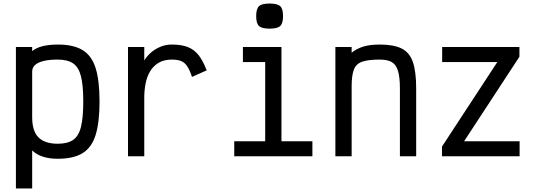

<svg xmlns="http://www.w3.org/2000/svg" viewBox="-20 -884 3040 1086"><path d="M70 182V-618H162V-595Q187 -615 223.5 -623.5Q260 -632 307 -632Q396 -632 447.5 -600.5Q499 -569 521 -498.5Q543 -428 543 -310Q543 -192 521 -121Q499 -50 447.5 -18Q396 14 307 14Q260 14 223.5 2.5Q187 -9 162 -33V182ZM307 -71Q362 -71 393.5 -92.5Q425 -114 438 -166.5Q451 -219 451 -310Q451 -401 438 -452.5Q425 -504 393.5 -525.5Q362 -547 307 -547Q261 -547 228.5 -539.5Q196 -532 179 -517Q162 -502 162 -479V-221Q162 -142 198 -106.5Q234 -71 307 -71Z M704 0V-618H796V-542Q809 -564 831.5 -584.5Q854 -605 885 -618.5Q916 -632 952 -632Q1006 -632 1042 -618Q1078 -604 1103 -572.5Q1128 -541 1149 -486L1066 -449Q1053 -488 1039 -509Q1025 -530 1005 -538.5Q985 -547 952 -547Q908 -547 877.5 -529Q847 -511 829 -480.5Q811 -450 803.5 -411.5Q796 -373 796 -332V0Z M1480 0V-591L1538 -533H1354V-618H1572V0ZM1305 0V-85H1747V0ZM1505 -722Q1461 -722 1445 -737Q1429 -752 1429 -793Q1429 -834 1445 -849Q1461 -864 1505 -864Q1549 -864 1565 -849Q1581 -834 1581 -793Q1581 -752 1565 -737Q1549 -722 1505 -722Z M1877 0V-618H1969V-586Q1996 -608 2033.5 -620Q2071 -632 2128 -632Q2207 -632 2252 -609.5Q2297 -587 2315.5 -532.5Q2334 -478 2334 -384V0H2242V-384Q2242 -446 2231.5 -482Q2221 -518 2196.5 -532.5Q2172 -547 2128 -547Q2063 -547 2028.5 -535Q1994 -523 1981.5 -490Q1969 -457 1969 -395V0Z M2480 0V-55L2793 -533H2481V-618H2918V-563L2605 -85H2919V0Z"/></svg>

Font: Victor Mono Thin SemiBold
Style: Regular
Weight: 600
Monospace: yes
Version: Version 1.561;gftools[0.9.30]